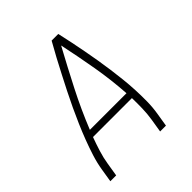

<svg xmlns="http://www.w3.org/2000/svg" viewBox="-200 -868 1001 1001"><g transform="rotate(-45 300.0 -367.5)"><path d="M39 0 51 -74Q58 -117 71.5 -159.5Q85 -202 101 -244Q117 -286 135 -327.5Q153 -369 172.5 -410.5Q192 -452 212.5 -492.5Q233 -533 254 -573.5Q275 -614 296.5 -654.5Q318 -695 341 -735H390Q399 -695 407.5 -654.5Q416 -614 423.5 -573.5Q431 -533 438 -492Q445 -451 450.5 -410Q456 -369 460.5 -327.5Q465 -286 467 -244Q469 -202 468.5 -159Q468 -116 461 -74L449 0H406L418 -74Q424 -112 425 -150.5Q426 -189 425 -227H138Q124 -189 112 -150.5Q100 -112 94 -74L82 0ZM423 -265Q416 -371 398 -475Q380 -579 358 -682Q302 -579 249 -475.5Q196 -372 153 -265Z"/></g></svg>

Font: Iosevka Curly XLtExObl
Style: Regular
Weight: 200
Width: 7
Italic angle: -9°
Monospace: yes
Designer: Belleve Invis
Foundry: Belleve Invis
Version: Version 11.0.1; ttfautohint (v1.8.3)